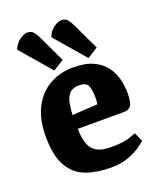

<svg xmlns="http://www.w3.org/2000/svg" viewBox="-141 -837 785 939"><g transform="rotate(-20 252.0 -367.5)"><path d="M175 -528 39 -686Q51 -716 73.5 -732Q96 -748 114 -748Q134 -748 145 -735Q156 -722 164 -705L231 -563ZM353 -528 217 -686Q228 -716 251 -732Q274 -748 291 -748Q311 -748 322 -735Q333 -722 341 -705L408 -563ZM274 13Q201 13 145 -7.5Q89 -28 57 -83Q25 -138 25 -240Q25 -327 56 -387.5Q87 -448 141.5 -479.5Q196 -511 266 -511Q330 -511 371 -491.5Q412 -472 434.5 -440.5Q457 -409 465.5 -373Q474 -337 474 -303Q474 -252 462 -236.5Q450 -221 428 -221H185Q186 -174 197 -142.5Q208 -111 235 -96Q262 -81 308 -81Q372 -81 404 -92Q436 -103 440 -105L461 -58Q457 -54 433.5 -36.5Q410 -19 370 -3Q330 13 274 13ZM184 -293 316 -301Q319 -319 319 -331Q319 -378 309 -398.5Q299 -419 263 -419Q230 -419 213.5 -401.5Q197 -384 191.5 -355.5Q186 -327 184 -293Z"/></g></svg>

Font: Faustina ExtraBold
Style: Regular
Weight: 800
Designer: Alfonso Garcia
Foundry: http://www.omnibus-type.com
Version: Version 1.200